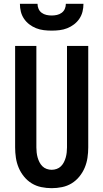

<svg xmlns="http://www.w3.org/2000/svg" viewBox="-20 -975 540 1003"><path d="M250 8Q223 8 196 2.5Q169 -3 146 -17Q123 -31 105.5 -52.5Q88 -74 77.5 -99Q67 -124 63 -151Q59 -178 59 -205V-735H170V-205Q170 -192 171.5 -178.5Q173 -165 176.5 -152.5Q180 -140 186 -128Q192 -116 201.5 -106.5Q211 -97 224 -92.5Q237 -88 250 -88Q263 -88 276 -92.5Q289 -97 298.5 -106.5Q308 -116 314 -128Q320 -140 323.5 -152.5Q327 -165 328.5 -178.5Q330 -192 330 -205V-735H441V-205Q441 -178 437 -151Q433 -124 422.5 -99Q412 -74 394.5 -52.5Q377 -31 354 -17Q331 -3 304 2.5Q277 8 250 8ZM250 -815Q229 -815 208.5 -817.5Q188 -820 169 -827.5Q150 -835 133.5 -847.5Q117 -860 105.5 -877Q94 -894 89 -914Q84 -934 84 -955H176Q176 -941 181.5 -928.5Q187 -916 198 -908Q209 -900 222.5 -897Q236 -894 250 -894Q264 -894 277.5 -897Q291 -900 302 -908Q313 -916 318.5 -928.5Q324 -941 324 -955H416Q416 -934 411 -914Q406 -894 394.5 -877Q383 -860 366.5 -847.5Q350 -835 331 -827.5Q312 -820 291.5 -817.5Q271 -815 250 -815Z"/></svg>

Font: Iosevka
Style: Bold
Weight: 700
Monospace: yes
Designer: Belleve Invis
Foundry: Belleve Invis
Version: Version 32.5.0; ttfautohint (v1.8.4)